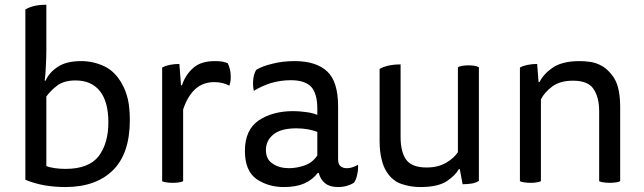

<svg xmlns="http://www.w3.org/2000/svg" viewBox="-20 -755 2667 795"><path d="M171.9 -735.4Q144.5 -735.4 122.1 -730.5Q99.6 -724.6 85 -715.8Q85 -681.6 85 -613.3Q85 -461.9 85 -10.7Q122.1 4.9 166 12.7Q209 19.5 250 19.5Q377 19.5 447.3 -49.8Q517.6 -119.1 517.6 -257.8Q517.6 -305.7 509.8 -342.8Q501 -379.9 485.4 -407.2Q457 -459 412.1 -480.5Q366.2 -502 316.4 -502Q254.9 -502 219.7 -478.5Q183.6 -455.1 168.9 -420.9Q168 -420.9 165 -420.9Q168.9 -449.2 169.9 -482.4Q171.9 -516.6 171.9 -546.9Q171.9 -609.4 171.9 -735.4ZM171.9 -355.5Q190.4 -380.9 217.8 -401.4Q246.1 -421.9 293 -421.9Q358.4 -421.9 393.6 -377.9Q428.7 -334 428.7 -248Q428.7 -162.1 388.7 -108.4Q347.7 -55.7 251 -55.7Q229.5 -55.7 208 -58.6Q186.5 -61.5 171.9 -67.4Q171.9 -90.8 171.9 -138.7Q171.9 -193.4 171.9 -355.5Z M733.4 -402.3Q732.4 -402.3 729.5 -402.3Q727.5 -423.8 722.7 -490.2Q701.2 -490.2 682.6 -486.3Q664.1 -482.4 651.4 -475.6Q651.4 -453.1 651.4 -407.2Q651.4 -306.6 651.4 -4.9Q658.2 -1 668.9 0Q679.7 2 695.3 2Q710.9 2 721.7 0Q731.4 -1 738.3 -4.9Q738.3 -103.5 738.3 -301.8Q756.8 -357.4 789.1 -386.7Q821.3 -415 867.2 -415Q885.7 -415 901.4 -411.1Q917 -407.2 929.7 -400.4Q931.6 -405.3 933.6 -414.1Q935.5 -423.8 935.5 -436.5Q935.5 -456.1 931.6 -468.8Q928.7 -482.4 922.9 -493.2Q914.1 -497.1 900.4 -500Q886.7 -502 870.1 -502Q812.5 -502 781.2 -474.6Q749 -447.3 733.4 -402.3Z M1299.8 -39.1Q1306.6 -11.7 1326.2 3.9Q1345.7 19.5 1378.9 19.5Q1399.4 19.5 1416 14.6Q1432.6 9.8 1445.3 2Q1455.1 -11.7 1459 -32.2Q1462.9 -47.9 1462.9 -63.5Q1462.9 -68.4 1461.9 -73.2Q1455.1 -67.4 1442.4 -63.5Q1429.7 -58.6 1415 -58.6Q1400.4 -58.6 1390.6 -66.4Q1379.9 -74.2 1379.9 -95.7Q1379.9 -168.9 1379.9 -314.5Q1379.9 -417 1335 -459Q1289.1 -502 1200.2 -502Q1150.4 -502 1108.4 -491.2Q1066.4 -481.4 1041 -465.8Q1030.3 -449.2 1028.3 -422.9Q1026.4 -397.5 1031.2 -378.9Q1062.5 -398.4 1101.6 -411.1Q1141.6 -422.9 1184.6 -422.9Q1242.2 -422.9 1268.6 -395.5Q1293.9 -367.2 1293.9 -304.7Q1293.9 -295.9 1293.9 -279.3Q1272.5 -288.1 1246.1 -291Q1218.8 -294.9 1194.3 -294.9Q1109.4 -294.9 1051.8 -256.8Q994.1 -217.8 994.1 -129.9Q994.1 -47.9 1042 -13.7Q1090.8 19.5 1155.3 19.5Q1205.1 19.5 1239.3 4.9Q1274.4 -10.7 1295.9 -39.1Q1297.9 -39.1 1299.8 -39.1ZM1293.9 -111.3Q1274.4 -82 1242.2 -70.3Q1209 -58.6 1176.8 -58.6Q1136.7 -58.6 1109.4 -77.1Q1081.1 -94.7 1081.1 -133.8Q1081.1 -173.8 1113.3 -199.2Q1144.5 -223.6 1207 -223.6Q1232.4 -223.6 1253.9 -219.7Q1275.4 -215.8 1293.9 -209Q1293.9 -176.8 1293.9 -111.3Z M1883.8 -54.7Q1886.7 -39.1 1895.5 7.8Q1916 7.8 1933.6 4.9Q1950.2 2 1962.9 -5.9Q1962.9 -163.1 1962.9 -476.6Q1956.1 -480.5 1945.3 -482.4Q1935.5 -484.4 1919.9 -484.4Q1904.3 -484.4 1893.6 -482.4Q1882.8 -480.5 1876 -476.6Q1876 -359.4 1876 -125Q1859.4 -99.6 1827.1 -81.1Q1793.9 -61.5 1746.1 -61.5Q1684.6 -61.5 1661.1 -94.7Q1638.7 -127 1638.7 -188.5Q1638.7 -288.1 1638.7 -488.3Q1611.3 -488.3 1588.9 -483.4Q1567.4 -478.5 1551.8 -469.7Q1551.8 -455.1 1551.8 -426.8Q1551.8 -362.3 1551.8 -170.9Q1551.8 -128.9 1559.6 -97.7Q1566.4 -66.4 1580.1 -44.9Q1604.5 -5.9 1642.6 6.8Q1680.7 19.5 1719.7 19.5Q1793 19.5 1830.1 -4.9Q1866.2 -29.3 1879.9 -54.7Q1880.9 -54.7 1883.8 -54.7Z M2219.7 -343.8Q2235.4 -374 2267.6 -397.5Q2299.8 -420.9 2352.5 -420.9Q2415 -420.9 2437.5 -386.7Q2460.9 -352.5 2460.9 -294.9Q2460.9 -198.2 2460.9 -4.9Q2467.8 -1 2478.5 0Q2489.3 2 2504.9 2Q2520.5 2 2531.2 0Q2541 -1 2547.9 -4.9Q2547.9 -107.4 2547.9 -311.5Q2547.9 -390.6 2523.4 -430.7Q2498 -470.7 2461.9 -487.3Q2443.4 -496.1 2421.9 -499Q2400.4 -502 2379.9 -502Q2309.6 -502 2269.5 -475.6Q2230.5 -449.2 2213.9 -415Q2212.9 -415 2210 -415Q2208 -433.6 2204.1 -490.2Q2182.6 -490.2 2164.1 -486.3Q2145.5 -482.4 2132.8 -475.6Q2132.8 -453.1 2132.8 -407.2Q2132.8 -306.6 2132.8 -4.9Q2139.6 -1 2150.4 0Q2161.1 2 2176.8 2Q2192.4 2 2203.1 0Q2212.9 -1 2219.7 -4.9Q2219.7 -118.2 2219.7 -343.8Z"/></svg>

Font: cl
Style: Regular
Weight: 400
Designer: Mitja Miklavcic
Version: Version 1.0